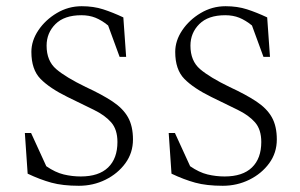

<svg xmlns="http://www.w3.org/2000/svg" viewBox="-20 -588 966 618"><path d="M234 10Q182 10 145.5 0Q109 -10 69 -29L60 -160H80L129 -53Q158 -33 185 -26.5Q212 -20 240 -20Q298 -20 328 -49Q358 -78 358 -131Q358 -171 338 -194Q318 -217 282 -234.5Q246 -252 197 -276Q140 -304 110.5 -334Q81 -364 81 -421Q81 -457 103.5 -490.5Q126 -524 163 -546Q200 -568 243 -568Q281 -568 312 -558Q343 -548 377 -532L386 -405H365L328 -506Q307 -523 287 -531Q267 -539 242 -539Q187 -539 158.5 -510.5Q130 -482 130 -441Q130 -392 161 -365.5Q192 -339 256 -308Q308 -284 342 -261.5Q376 -239 392 -210.5Q408 -182 408 -139Q408 -96 383.5 -62.5Q359 -29 319.5 -9.5Q280 10 234 10ZM697 10Q645 10 608.5 0Q572 -10 532 -29L523 -160H543L592 -53Q621 -33 648 -26.5Q675 -20 703 -20Q761 -20 791 -49Q821 -78 821 -131Q821 -171 801 -194Q781 -217 745 -234.5Q709 -252 660 -276Q603 -304 573.5 -334Q544 -364 544 -421Q544 -457 566.5 -490.5Q589 -524 626 -546Q663 -568 706 -568Q744 -568 775 -558Q806 -548 840 -532L849 -405H828L791 -506Q770 -523 750 -531Q730 -539 705 -539Q650 -539 621.5 -510.5Q593 -482 593 -441Q593 -392 624 -365.5Q655 -339 719 -308Q771 -284 805 -261.5Q839 -239 855 -210.5Q871 -182 871 -139Q871 -96 846.5 -62.5Q822 -29 782.5 -9.5Q743 10 697 10Z"/></svg>

Font: Spectral SC ExtraLight
Style: Regular
Weight: 275
Designer: Jean-Baptiste Levee
Foundry: Production Type
Version: Version 2.001